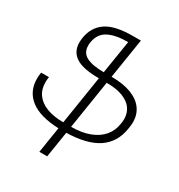

<svg xmlns="http://www.w3.org/2000/svg" viewBox="-217 -895 1162 1244"><g transform="rotate(30 364.0 -273.5)"><path d="M692.4 -266.6Q692.4 -249.5 689.5 -231L687 -214.4Q670.4 -106.4 588.4 -50.5Q506.3 5.4 352.1 9.3L321.3 203.1H262.7L293.5 9.3Q150.9 3.4 81.5 -51.3Q12.2 -106 12.2 -200.2Q12.2 -221.2 16.1 -247.1H74.7L74.2 -243.2Q71.3 -224.1 71.3 -207.5Q71.3 -154.3 98.6 -116.7Q126 -79.1 177.7 -59.6Q229.5 -40 301.3 -40L358.4 -402.3Q238.8 -402.3 185.8 -437.3Q132.8 -472.2 132.8 -540Q132.8 -557.1 135.7 -576.2Q149.4 -661.6 214.1 -705.8Q278.8 -750 413.6 -750H472.2L424.8 -452.1H425.3Q512.2 -452.1 572 -429.2Q631.8 -406.2 662.1 -364.5Q692.4 -322.8 692.4 -266.6ZM192.4 -552.2Q192.4 -497.6 237.1 -474.9Q281.7 -452.1 366.2 -452.1L405.8 -700.2Q312 -700.2 258.5 -672.1Q205.1 -644 194.3 -576.2Q192.4 -564.5 192.4 -552.2ZM632.8 -254.9Q632.8 -298.8 609.4 -332Q585.9 -365.2 537.6 -383.8Q489.3 -402.3 417 -402.3L359.9 -40Q439.5 -40 497.1 -62.3Q554.7 -84.5 587.6 -123.8Q620.6 -163.1 628.4 -213.9L630.9 -228.5Q632.8 -240.7 632.8 -254.9Z"/></g></svg>

Font: Mardoto Light
Style: Italic
Weight: 300
Italic angle: -12°
Designer: Christian Robertson, Vahan Hovhannisyan
Foundry: Google
Version: Version 1.000